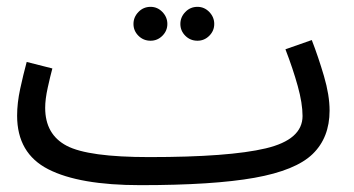

<svg xmlns="http://www.w3.org/2000/svg" viewBox="-20 -520 1033 561"><path d="M390 21Q603 21 723.5 -0.5Q844 -22 893.5 -70Q943 -118 943 -197Q943 -242 926.5 -298Q910 -354 891 -403L814 -376Q836 -319 850 -268.5Q864 -218 864 -181Q864 -112 756.5 -86.5Q649 -61 416 -61ZM390 21 436 -11 416 -61Q238 -61 175 -94Q112 -127 112 -205Q112 -230 119.5 -264Q127 -298 133 -320L58 -339Q48 -302 39 -260.5Q30 -219 30 -182Q30 -72 121 -25.5Q212 21 390 21ZM557 -401Q577 -401 591.5 -415.5Q606 -430 606 -450Q606 -470 591.5 -485Q577 -500 557 -500Q536 -500 521.5 -485Q507 -470 507 -450Q507 -430 521.5 -415.5Q536 -401 557 -401ZM420 -401Q440 -401 454.5 -415.5Q469 -430 469 -450Q469 -470 454.5 -485Q440 -500 420 -500Q399 -500 384.5 -485Q370 -470 370 -450Q370 -430 384.5 -415.5Q399 -401 420 -401Z"/></svg>

Font: Noto Sans Arabic UI
Style: Regular
Weight: 400
Designer: Nadine Chahine - Monotype Design Team
Foundry: Monotype Imaging Inc.
Version: Version 1.900